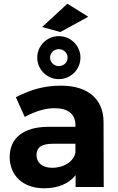

<svg xmlns="http://www.w3.org/2000/svg" viewBox="-20 -1004 636 1031"><path d="M454 -914 342 -984 206 -859 304 -832ZM296 -579C360 -579 412 -631 412 -695C412 -758 360 -810 296 -810C232 -810 180 -758 180 -695C180 -631 232 -579 296 -579ZM296 -740C322 -740 343 -720 343 -695C343 -669 322 -649 296 -649C270 -649 249 -669 249 -695C249 -720 270 -740 296 -740ZM537 0 536 -351C535 -472 452 -544 308 -544C214 -544 145 -522 65 -482L113 -376C169 -407 225 -423 273 -423C347 -423 385 -390 385 -333V-323H237C105 -322 32 -262 32 -161C32 -63 102 7 217 7C292 7 350 -18 386 -63V0ZM260 -103C208 -103 176 -130 176 -171C176 -214 205 -232 264 -232H385V-184C376 -138 325 -103 260 -103Z"/></svg>

Font: Juman SemiBold
Style: Regular
Weight: 600
Designer: Bandar Raffah (Arabic) Julieta Ulanovsky (Latin)
Foundry: Caramella
Version: Version 5.022;PS 005.022;hotconv 1.0.88;makeotf.lib2.5.64775